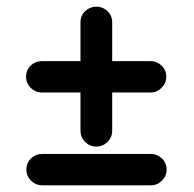

<svg xmlns="http://www.w3.org/2000/svg" viewBox="-20 -573 582 575"><path d="M107 -18Q87 -18 73 -32Q59 -46 59 -65Q59 -85 73 -98.5Q87 -112 107 -112H432Q451 -112 465 -98.5Q479 -85 479 -65Q479 -46 465 -32Q451 -18 432 -18ZM316 -182Q316 -162 302 -148Q288 -134 268 -134Q249 -134 235 -148Q221 -162 221 -182V-296H106Q86 -296 72 -310Q58 -324 58 -343Q58 -363 72 -376.5Q86 -390 106 -390H221V-506Q221 -526 235 -539.5Q249 -553 268 -553Q288 -553 302 -539.5Q316 -526 316 -506V-390H431Q450 -390 464 -376.5Q478 -363 478 -343Q478 -324 464 -310Q450 -296 431 -296H316Z"/></svg>

Font: VDS
Style: Regular
Weight: 400
Designer: artmaker
Foundry: artmaker
Version: Version 1.000 2009 initial release